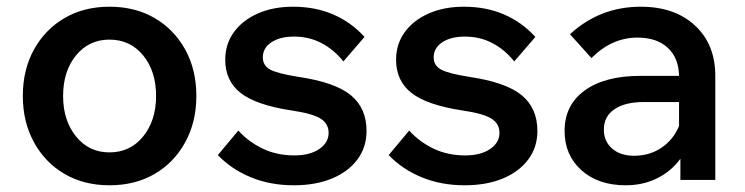

<svg xmlns="http://www.w3.org/2000/svg" viewBox="-20 -536 2219 572"><path d="M306 16Q230 16 172 -18Q114 -52 81 -112.5Q48 -173 48 -250Q48 -328 81 -388Q114 -448 172 -482Q230 -516 306 -516Q383 -516 441 -482Q499 -448 532 -388Q565 -328 565 -250Q565 -173 532 -112.5Q499 -52 441 -18Q383 16 306 16ZM306 -82Q368 -82 406.5 -129.5Q445 -177 445 -250Q445 -324 406.5 -371Q368 -418 306 -418Q245 -418 206.5 -371Q168 -324 168 -250Q168 -177 206.5 -129.5Q245 -82 306 -82Z M629 -74 690 -147Q721 -113 763 -93Q805 -73 857 -73Q903 -73 931 -92Q959 -111 959 -140Q959 -168 934.5 -183Q910 -198 848 -207Q743 -223 697 -259Q651 -295 651 -358Q651 -405 677 -440.5Q703 -476 748.5 -496Q794 -516 853 -516Q919 -516 972.5 -493Q1026 -470 1066 -426L1003 -353Q975 -388 938 -407.5Q901 -427 856 -427Q814 -427 788.5 -410Q763 -393 763 -365Q763 -341 784.5 -329Q806 -317 869 -307Q978 -291 1025 -252.5Q1072 -214 1072 -146Q1072 -97 1044.5 -60.5Q1017 -24 968.5 -4Q920 16 855 16Q785 16 727 -8Q669 -32 629 -74Z M1138 -74 1199 -147Q1230 -113 1272 -93Q1314 -73 1366 -73Q1412 -73 1440 -92Q1468 -111 1468 -140Q1468 -168 1443.5 -183Q1419 -198 1357 -207Q1252 -223 1206 -259Q1160 -295 1160 -358Q1160 -405 1186 -440.5Q1212 -476 1257.5 -496Q1303 -516 1362 -516Q1428 -516 1481.5 -493Q1535 -470 1575 -426L1512 -353Q1484 -388 1447 -407.5Q1410 -427 1365 -427Q1323 -427 1297.5 -410Q1272 -393 1272 -365Q1272 -341 1293.5 -329Q1315 -317 1378 -307Q1487 -291 1534 -252.5Q1581 -214 1581 -146Q1581 -97 1553.5 -60.5Q1526 -24 1477.5 -4Q1429 16 1364 16Q1294 16 1236 -8Q1178 -32 1138 -74Z M1844 16Q1762 16 1712 -29Q1662 -74 1662 -146Q1662 -223 1722 -266.5Q1782 -310 1888 -310H2003Q2002 -363 1969.5 -393.5Q1937 -424 1879 -424Q1803 -424 1742 -363L1678 -434Q1767 -516 1889 -516Q1990 -516 2050.5 -460Q2111 -404 2111 -310V0H2007V-63Q1980 -26 1938 -5Q1896 16 1844 16ZM1869 -72Q1916 -72 1951.5 -96.5Q1987 -121 2003 -161V-232H1897Q1842 -232 1810.5 -210.5Q1779 -189 1779 -150Q1779 -115 1803.5 -93.5Q1828 -72 1869 -72Z"/></svg>

Font: Wix Madefor Text SemiBold
Style: Regular
Weight: 600
Designer: Dalton Maag Ltd
Foundry: Dalton Maag Ltd
Version: Version 3.100